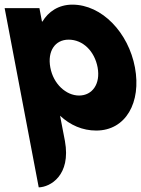

<svg xmlns="http://www.w3.org/2000/svg" viewBox="-65 -548 608 828"><path d="M517 -257C489 -407 375 -528 247 -528C187 -528 143 -497 118 -455H116L105 -513H-45L102 260C151 259 242 209 215 60L194 -49C238 -8 291 15 350 15C478 15 545 -107 517 -257ZM356 -257C369 -186 333 -136 276 -136C220 -136 165 -186 152 -257C139 -327 172 -377 231 -377C293 -377 343 -327 356 -257Z"/></svg>

Font: Poland Can Into
Style: Bold
Weight: 700
Foundry: Cannot Into Space Fonts
Version: Version 0.99